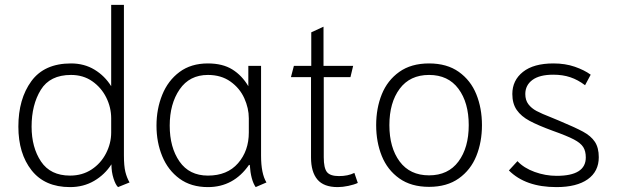

<svg xmlns="http://www.w3.org/2000/svg" viewBox="-20 -754 2520 784"><path d="M435 -83Q408 -41 364.5 -15.5Q321 10 266 10Q163 10 109 -58.5Q55 -127 55 -237Q55 -350 108 -422.5Q161 -495 270 -495Q324 -495 366 -469.5Q408 -444 434 -402V-734H486V-120Q486 -76 492 -52Q498 -28 509 -9L462 10Q452 1 443.5 -25.5Q435 -52 435 -83ZM434 -213V-271Q434 -315 414 -355.5Q394 -396 357 -422Q320 -448 270 -448Q184 -448 146.5 -387Q109 -326 109 -237Q109 -152 147.5 -94.5Q186 -37 266 -37Q316 -37 354 -62Q392 -87 413 -128Q434 -169 434 -213Z M619 -241Q619 -309 642.5 -367Q666 -425 713 -460Q760 -495 829 -495Q889 -495 928.5 -470.5Q968 -446 994 -402V-485H1046V-118Q1046 -45 1068 -9L1024 10Q1004 -19 1000 -80L997 -81Q934 10 829 10Q760 10 713 -24.5Q666 -59 642.5 -116Q619 -173 619 -241ZM996 -213V-271Q996 -312 977.5 -353Q959 -394 921 -421Q883 -448 829 -448Q754 -448 713.5 -389Q673 -330 673 -241Q673 -152 713 -94.5Q753 -37 829 -37Q908 -37 952 -87.5Q996 -138 996 -213Z M1250 -111V-439H1168L1180 -485H1251V-622L1301 -645V-485H1422L1411 -439H1302V-112Q1302 -68 1315 -51.5Q1328 -35 1364 -35Q1401 -35 1427 -48L1441 -7Q1426 0 1402.5 5Q1379 10 1359 10Q1302 10 1276 -21Q1250 -52 1250 -111Z M1516 -243Q1516 -312 1539 -369Q1562 -426 1610.5 -460.5Q1659 -495 1732 -495Q1805 -495 1853.5 -460.5Q1902 -426 1925 -369Q1948 -312 1948 -243Q1948 -174 1925 -117Q1902 -60 1853.5 -25.5Q1805 9 1732 9Q1659 9 1610.5 -25.5Q1562 -60 1539 -117Q1516 -174 1516 -243ZM1894 -243Q1894 -335 1852 -391.5Q1810 -448 1732 -448Q1654 -448 1612 -391.5Q1570 -335 1570 -243Q1570 -151 1612 -94.5Q1654 -38 1732 -38Q1810 -38 1852 -94.5Q1894 -151 1894 -243Z M2058 -58 2093 -96Q2119 -68 2163 -52Q2207 -36 2253 -36Q2372 -36 2372 -111Q2372 -137 2361.5 -153.5Q2351 -170 2323.5 -184.5Q2296 -199 2237 -220Q2177 -242 2142.5 -260.5Q2108 -279 2090 -305Q2072 -331 2072 -370Q2072 -426 2115.5 -460.5Q2159 -495 2240 -495Q2288 -495 2327 -481.5Q2366 -468 2392 -449L2369 -406Q2340 -428 2309 -438.5Q2278 -449 2239 -449Q2183 -449 2154 -427.5Q2125 -406 2125 -370Q2125 -345 2137.5 -328.5Q2150 -312 2170.5 -301Q2191 -290 2232 -274L2261 -262Q2328 -234 2360.5 -216.5Q2393 -199 2409 -175Q2425 -151 2425 -112Q2425 -54 2380 -22Q2335 10 2252 10Q2126 10 2058 -58Z"/></svg>

Font: Niramit ExtraLight
Style: Regular
Weight: 200
Designer: Katatrad Aksorn Co.,Ltd.
Foundry: Cadson Demak Co.,Ltd.
Version: Version 1.000; ttfautohint (v1.6)